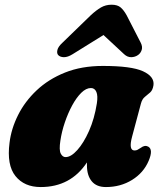

<svg xmlns="http://www.w3.org/2000/svg" viewBox="-20 -760 673 795"><path d="M527 -194.5Q511.5 -137 537 -137Q544.5 -137 549.5 -139.8Q554.5 -142.5 563 -148Q579.5 -160.5 593.5 -153Q615.5 -141 595.5 -94Q574.5 -44.5 526.8 -15Q479 14.5 418.5 14.5Q379.5 14.5 359.8 -9.5Q340 -33.5 340 -75Q340 -81 340 -87.5Q272.5 14.5 148.5 14.5Q80.5 14.5 44 -31Q7.5 -76.5 19.5 -169Q26.5 -227 54.8 -283.5Q83 -340 131.8 -386Q180.5 -432 249 -459.5Q317.5 -487 406 -487Q524 -487 572 -465Q620 -443 615.5 -407.5Q612.5 -387 602 -377.5Q591.5 -368 580 -359Q568.5 -350 563.5 -331ZM230 -177.5Q224 -139 231.5 -124.2Q239 -109.5 251.5 -109.5Q274 -109.5 300.2 -138.8Q326.5 -168 348.8 -218.2Q371 -268.5 381 -331.5Q386 -363.5 379 -379.5Q372 -395.5 356.5 -395.5Q336.5 -395.5 316.5 -375.8Q296.5 -356 279 -323.8Q261.5 -291.5 248.5 -253.2Q235.5 -215 230 -177.5ZM552 -532.5Q539.5 -523.5 523.5 -523.2Q507.5 -523 494 -535.5L408.5 -615L280.5 -535.5Q260.5 -523 244.5 -523.2Q228.5 -523.5 220.5 -532.5Q214.5 -540 217.8 -553.5Q221 -567 239 -583.5L355.5 -696.5Q378 -717.5 397.8 -729Q417.5 -740.5 442 -740.5Q466.5 -740.5 479.8 -729Q493 -717.5 504.5 -696.5L562.5 -583.5Q571 -567 566.8 -553.5Q562.5 -540 552 -532.5Z"/></svg>

Font: Fraunces 9pt S050 Black
Style: Italic
Weight: 900
Italic angle: -16°
Version: Version 1.000; ttfautohint (v1.8.3)